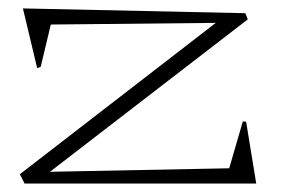

<svg xmlns="http://www.w3.org/2000/svg" viewBox="-20 -434 668 454"><path d="M26.9 -22 490.2 -379.9 100.1 -376 76.2 -275.9 67.9 -272.9 34.2 -414.1 560.1 -402.8 565.9 -388.2 98.1 -27.8 522 -36.1 554.2 -147 562 -146 585.9 0H38.1Z"/></svg>

Font: Halibut Exp Thin
Style: Regular
Weight: 250
Width: 7
Designer: Matteo Maggi
Foundry: Collletttivo
Version: Version 3.080 | FøM Fix